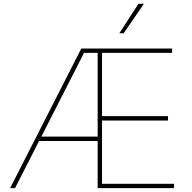

<svg xmlns="http://www.w3.org/2000/svg" viewBox="-20 -980 999 1000"><path d="M32.7 0 403.4 -727.3H876.4V-704.5H511.4V-375H855.1V-352.3H511.4V-22.7H886.4V0H488.6V-245.7H183.6L58.2 0ZM195.3 -268.5H488.6V-704.5H417.6ZM601.6 -806.8 701 -960.2H729.4L624.3 -806.8Z"/></svg>

Font: Inter Thin BETA
Style: Regular
Weight: 100
Designer: Rasmus Andersson
Foundry: rsms
Version: Version 3.011;git-f93a4a705